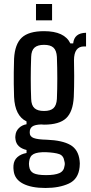

<svg xmlns="http://www.w3.org/2000/svg" viewBox="-20 -763 453 955"><path d="M206 172Q136 172 94.5 150.5Q53 129 48 87Q46 73 47 60Q49 34 66.5 18.5Q84 3 112 -2V-17Q62 -29 57 -70Q55 -80 57 -91Q59 -111 74 -126Q89 -141 112 -145V-159Q54 -187 50 -281Q49 -318 48.5 -346Q48 -374 48.5 -402.5Q49 -431 50 -471Q54 -544 88.5 -576Q123 -608 199 -608Q301 -608 330 -547H344Q349 -599 408 -600V-532H398Q348 -532 348 -463Q349 -416 349 -385.5Q349 -355 348.5 -331Q348 -307 347 -281Q343 -207 309 -175Q275 -143 199 -143Q190 -143 185 -144Q153 -143 140.5 -133.5Q128 -124 128 -107V-102Q128 -84 147.5 -76.5Q167 -69 213 -68Q290 -65 330 -42Q370 -19 376 36Q377 42 377 50Q377 58 376 68Q370 128 322.5 150Q275 172 206 172ZM199 -211Q231 -211 246 -225Q261 -239 263 -271Q267 -369 263 -480Q261 -512 246 -526Q231 -540 199 -540Q167 -540 151.5 -526Q136 -512 135 -480Q131 -369 135 -271Q136 -239 151.5 -225Q167 -211 199 -211ZM209 108Q253 108 275.5 98Q298 88 301 62Q304 51 300 38Q296 11 274.5 3.5Q253 -4 209 -6Q167 -7 147.5 3Q128 13 125 40Q123 52 125 64Q128 89 147 98.5Q166 108 209 108ZM159 -662V-743H239V-662Z"/></svg>

Font: Big Shoulders Display SemiBold
Style: Regular
Weight: 600
Designer: Patric King
Foundry: XO Type Co
Version: Version 1.000; ttfautohint (v1.8.2)